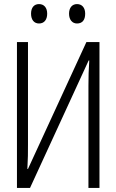

<svg xmlns="http://www.w3.org/2000/svg" viewBox="-20 -920 570 940"><path d="M357 -805C383 -805 397 -822 397 -853C397 -882 382 -900 357 -900C334 -900 318 -883 318 -853C318 -823 334 -805 357 -805ZM171 -805C196 -805 211 -823 211 -853C211 -882 196 -900 171 -900C147 -900 132 -883 132 -853C132 -823 147 -805 171 -805ZM63 0H127L414 -624H417C414 -581 413 -543 413 -500V0H467V-714H403L117 -93H114C117 -142 117 -175 117 -212V-714H63Z"/></svg>

Font: Noto Sans Mono Condensed Light
Style: Regular
Weight: 300
Width: 3
Designer: Monotype Design Team
Foundry: Monotype Imaging Inc.
Version: Version 2.014